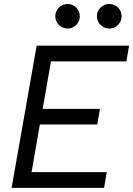

<svg xmlns="http://www.w3.org/2000/svg" viewBox="-20 -916 649 936"><path d="M36.6 0 158.7 -693.4H609.4L596.2 -616.7H228.5L188 -385.3H467.3L454.1 -309.1H174.3L133.8 -76.7H500.5L487.3 0ZM512.7 -776.9Q487.8 -776.9 470.2 -794.4Q452.6 -812 452.6 -836.9Q452.6 -861.8 470.2 -879.2Q487.8 -896.5 512.7 -896.5Q537.6 -896.5 555.2 -879.2Q572.8 -861.8 572.8 -836.9Q572.8 -812 555.2 -794.4Q537.6 -776.9 512.7 -776.9ZM309.6 -776.9Q284.7 -776.9 267.1 -794.4Q249.5 -812 249.5 -836.9Q249.5 -861.8 267.1 -879.2Q284.7 -896.5 309.6 -896.5Q334 -896.5 351.6 -879.2Q369.1 -861.8 369.1 -836.9Q369.1 -812 351.6 -794.4Q334 -776.9 309.6 -776.9Z"/></svg>

Font: CaskaydiaCove NFP SemiLight
Style: Italic
Weight: 350
Italic angle: -10°
Designer: Aaron Bell
Foundry: Saja Typeworks
Version: Version 2111.001; VTT 6.35;Nerd Fonts 3.1.1